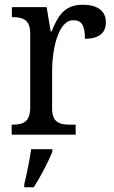

<svg xmlns="http://www.w3.org/2000/svg" viewBox="-20 -566 479 807"><path d="M29 0H298V-42H273C233 -42 199 -50 199 -109V-270C199 -353 223 -481 288 -481C324 -481 337 -458 337 -403C400 -403 425 -431 425 -472C425 -518 393 -546 327 -546C248 -546 222 -495 197 -434H193L176 -536H30V-494H33C73 -494 107 -485 107 -426V-114C107 -51 74 -42 32 -42H29ZM82 208V221H122C149 179 184 113 200 71V61H111C104 109 93 164 82 208Z"/></svg>

Font: Noto Serif Lao SemiCondensed
Style: Regular
Weight: 400
Width: 4
Designer: Monotype Design Team
Foundry: Monotype Imaging Inc.
Version: Version 2.003